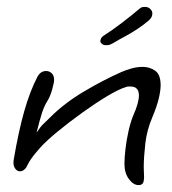

<svg xmlns="http://www.w3.org/2000/svg" viewBox="-20 -529 500 557"><path d="M382 8Q367 8 354 -9.5Q341 -27 341 -54Q341 -71 344 -97Q347 -123 353 -149.5Q359 -176 367 -195Q383 -231 383 -252Q383 -278 359 -278Q356 -278 352 -278Q348 -278 344 -276Q324 -270 290 -249.5Q256 -229 218.5 -202Q181 -175 148 -148Q115 -121 97 -101Q72 -73 64 -58Q56 -43 56 -43Q48 -32 38 -32Q29 -32 23 -41.5Q17 -51 20 -67Q34 -149 50.5 -207Q67 -265 89 -307Q98 -323 114 -323Q123 -323 130 -316.5Q137 -310 137 -297Q137 -290 131.5 -270Q126 -250 118 -237Q108 -221 101.5 -200.5Q95 -180 86 -144Q97 -161 105 -168.5Q113 -176 126 -189Q167 -230 223.5 -263.5Q280 -297 332 -320Q343 -325 360 -330Q377 -335 394 -335Q414 -335 430 -324Q446 -313 446 -282Q446 -266 440.5 -243Q435 -220 422 -189Q406 -152 401.5 -112Q397 -72 397 -44Q397 -36 397.5 -28.5Q398 -21 398 -15Q398 -5 395 1.5Q392 8 382 8ZM285 -398Q280 -398 275.5 -402Q271 -406 271 -410Q271 -412 273 -417Q275 -422 283 -427Q305 -441 332 -461.5Q359 -482 385 -504Q390 -508 393.5 -508.5Q397 -509 401 -509Q410 -509 416 -503Q422 -497 422 -490Q422 -479 412 -470Q397 -457 378 -444.5Q359 -432 342 -423Q325 -414 317 -409Q299 -398 293 -398Q287 -398 285 -398Z"/></svg>

Font: Grape Nuts
Style: Regular
Weight: 400
Designer: Robert E. Leuschke
Foundry: Robert E. Leuschke
Version: Version 1.010; ttfautohint (v1.8.3)